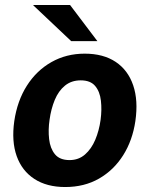

<svg xmlns="http://www.w3.org/2000/svg" viewBox="-20 -743 604 773"><path d="M242.5 10Q168.5 10 118.5 -22.5Q68.5 -55 47.2 -114.5Q26 -174 37.5 -255.5Q49.5 -337 88.2 -398Q127 -459 187 -493Q247 -527 321 -527Q396 -527 445.8 -493.8Q495.5 -460.5 516.2 -399.5Q537 -338.5 525 -255.5Q513.5 -177.5 475.8 -117.8Q438 -58 378.8 -24Q319.5 10 242.5 10ZM260 -98.5Q296.5 -98.5 322.2 -121Q348 -143.5 363.5 -180.2Q379 -217 385 -260.5Q390.5 -301.5 386.2 -338Q382 -374.5 363 -397Q344 -419.5 305 -419.5Q267.5 -419.5 241.5 -398.2Q215.5 -377 200.5 -340.8Q185.5 -304.5 179.5 -260.5Q173.5 -220 177.8 -182.8Q182 -145.5 201.2 -122Q220.5 -98.5 260 -98.5ZM266.5 -577.5 112.5 -723H262L372 -577.5Z"/></svg>

Font: Public Sans Thin
Style: Bold Italic
Weight: 700
Italic angle: -8°
Version: Version 2.001